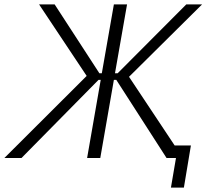

<svg xmlns="http://www.w3.org/2000/svg" viewBox="-49 -720 941 875"><path d="M-29 0H49L400 -356H410L348 0H408L470 -356H481L710 0H753L730 135H789L821 -57H747L539 -370L872 -700H800L487 -386H475L530 -700H470L415 -386H404L200 -700H129L346 -374Z"/></svg>

Font: Fixel Display 20240404 Light
Style: Italic
Weight: 300
Italic angle: -10°
Designer: AlfaBravo + MacPaw
Foundry: Kyrylo Tkachov, Marchela Mozhyna, Serhii Makarenko, Maria Weinstein, Zakhar Kryvoshyya
Version: Version 1.211;Glyphs 3.2 (3225)